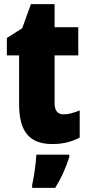

<svg xmlns="http://www.w3.org/2000/svg" viewBox="-20 -684 426 925"><path d="M287 -133C258 -133 243 -151 243 -187V-417H357V-553H243V-664H129L87 -548L13 -501V-417H72V-182C72 -46 125 10 233 10C287 10 326 -2 364 -21V-152C336 -141 311 -133 287 -133ZM314 72V61H155C154 100 143 171 135 207V221H246C276 173 297 125 314 72Z"/></svg>

Font: Noto Sans Devanagari Condensed Black
Style: Regular
Weight: 900
Width: 3
Designer: Jelle Bosma - Monotype Design Team
Foundry: Monotype Imaging Inc.
Version: Version 2.004